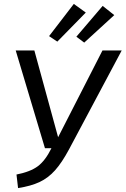

<svg xmlns="http://www.w3.org/2000/svg" viewBox="-20 -946 640 978"><path d="M331 -184Q295 -117 260 -78Q225 -39 181 -18.5Q137 2 72 12L64 -57Q135 -71 173 -99.5Q211 -128 242 -191H209L60 -689H155L276 -247L502 -689H600ZM417 -882 272 -734 230 -762 356 -926ZM562 -869 409 -729 369 -759 503 -916Z"/></svg>

Font: Fira Sans
Style: Italic
Weight: 400
Italic angle: -8°
Designer: bBox Type GmbH & Carrois Corporate GbR & Edenspiekermann AG
Foundry: bBox Type GmbH & Carrois Corporate GbR & Edenspiekermann AG
Version: Version 4.301